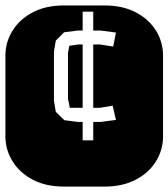

<svg xmlns="http://www.w3.org/2000/svg" viewBox="-22 -689 622 709"><path d="M213.9 0Q147.9 0 99.6 -25.1Q51.3 -50.3 24.7 -92.8Q-2 -135.3 -2 -186V-482.9Q-2 -534.2 24.7 -576.4Q51.3 -618.7 99.6 -643.8Q147.9 -668.9 213.9 -668.9H364.3Q430.2 -668.9 478.8 -643.8Q527.3 -618.7 553.7 -576.4Q580.1 -534.2 580.1 -482.9V-186Q580.1 -135.3 553.7 -92.8Q527.3 -50.3 478.8 -25.1Q430.2 0 364.3 0ZM283.2 -170.9H322.3V-238.8H349.1L406.2 -246.1L394 -298.8L348.1 -291H322.3V-524.9H346.2L396 -517.1L406.2 -568.8L349.1 -576.2H322.3V-646H283.2V-576.2H265.1L214.8 -569.8L184.1 -539.1L177.2 -498V-316.9L184.1 -275.9L215.8 -245.1L265.1 -238.8H283.2ZM235.8 -291 229 -325.2V-493.2L233.9 -520L268.1 -524.9H283.2V-291Z"/></svg>

Font: Monofett
Style: Regular
Weight: 400
Designer: Vernon Adams
Foundry: Vernon Adams
Version: Version 1.100; ttfautohint (v1.8.4.7-5d5b);gftools[0.9.28]